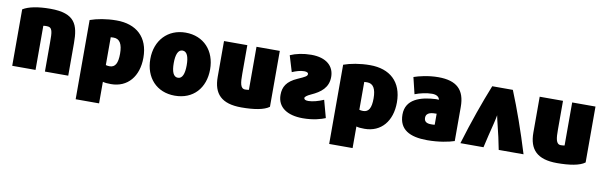

<svg xmlns="http://www.w3.org/2000/svg" viewBox="-50 -1049 5513 1752"><g transform="rotate(10 2707.0 -173.5)"><path d="M270 15V-394C283 -396 286 -396 303 -396C357 -396 357 -349 357 -255V15H573V-286C573 -456 538 -558 307 -558C196 -558 106 -541 54 -508V15Z M894 215V15C913 21 937 23 970 23C1124 23 1220 -92 1220 -265C1220 -457 1103 -558 921 -558C826 -558 738 -541 677 -519V215ZM894 -140V-398C901 -399 911 -399 921 -399C978 -399 1004 -353 1004 -264C1004 -177 982 -135 929 -135C915 -135 903 -137 894 -140Z M1561 26C1732 26 1838 -93 1838 -266C1838 -438 1729 -558 1561 -558C1396 -558 1284 -438 1284 -266C1284 -93 1392 26 1561 26ZM1561 -392C1603 -392 1621 -344 1621 -266C1621 -188 1603 -140 1561 -140C1519 -140 1501 -187 1501 -266C1501 -343 1519 -392 1561 -392Z M1918 -543V-211C1918 -55 1993 26 2178 26C2294 26 2388 11 2435 -25V-543H2219V-144C2208 -142 2196 -141 2184 -141C2138 -141 2134 -198 2134 -278V-543Z M2747 26C2844 26 2918 4 2955 -12L2911 -174C2864 -153 2809 -138 2770 -138C2742 -138 2730 -146 2730 -159C2730 -169 2747 -184 2785 -201C2872 -240 2938 -291 2938 -390C2938 -489 2866 -558 2725 -558C2651 -558 2583 -543 2531 -520L2576 -371C2611 -386 2650 -399 2687 -399C2712 -399 2725 -391 2725 -380C2725 -360 2708 -351 2640 -321C2541 -278 2511 -223 2511 -149C2511 -34 2604 26 2747 26Z M3243 215V15C3262 21 3286 23 3319 23C3473 23 3569 -92 3569 -265C3569 -457 3452 -558 3270 -558C3175 -558 3087 -541 3026 -519V215ZM3243 -140V-398C3250 -399 3260 -399 3270 -399C3327 -399 3353 -353 3353 -264C3353 -177 3331 -135 3278 -135C3264 -135 3252 -137 3243 -140Z M3638 -166C3638 -27 3737 26 3900 26C4009 26 4099 7 4150 -10V-326C4150 -485 4072 -558 3903 -558C3808 -558 3723 -536 3677 -520L3714 -367C3761 -385 3821 -399 3872 -399C3915 -399 3938 -381 3942 -356C3934 -357 3925 -357 3915 -357C3770 -350 3638 -307 3638 -166ZM3944 -227V-125C3933 -123 3930 -123 3909 -123C3870 -123 3846 -137 3846 -172C3846 -225 3904 -227 3944 -227Z M4204 0H4418C4434 -72 4453 -150 4472 -225C4480 -256 4488 -295 4490 -309C4492 -295 4502 -253 4509 -225C4528 -151 4544 -78 4559 0H4789C4725 -209 4659 -396 4591 -562H4400C4335 -400 4267 -209 4204 0Z M4843 -543V-211C4843 -55 4918 26 5103 26C5219 26 5313 11 5360 -25V-543H5144V-144C5133 -142 5121 -141 5109 -141C5063 -141 5059 -198 5059 -278V-543Z"/></g></svg>

Font: Repo ExtraBlack
Style: Regular
Weight: 400
Designer: Stefan Peev
Foundry: Context Ltd
Version: Version 001.502